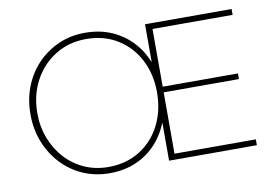

<svg xmlns="http://www.w3.org/2000/svg" viewBox="-75 -807 1331 937"><g transform="rotate(-10 591.0 -338.0)"><path d="M398 10Q327 10 266.5 -16.5Q206 -43 161 -91Q116 -139 91 -202.5Q66 -266 66 -339Q66 -413 90.5 -476Q115 -539 160 -586Q205 -633 265 -659.5Q325 -686 396 -686Q471 -686 530.5 -659.5Q590 -633 632.5 -586Q675 -539 697.5 -475.5Q720 -412 720 -338Q720 -265 697.5 -201.5Q675 -138 633 -90.5Q591 -43 531.5 -16.5Q472 10 398 10ZM396 -21Q486 -21 553 -63Q620 -105 656.5 -177Q693 -249 693 -339Q693 -428 656.5 -499.5Q620 -571 553 -613Q486 -655 396 -655Q311 -655 244 -613.5Q177 -572 138.5 -500.5Q100 -429 100 -339Q100 -272 122.5 -214Q145 -156 185 -112.5Q225 -69 279 -45Q333 -21 396 -21ZM693 0V-676H725V0ZM711 0V-29H1128V0ZM711 -333V-361H1098V-333ZM711 -647V-676H1122V-647Z"/></g></svg>

Font: Outfit Thin
Style: Regular
Weight: 100
Designer: Rodrigo Fuenzalida
Foundry: fragTYPE
Version: Version 1.000